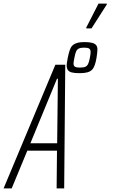

<svg xmlns="http://www.w3.org/2000/svg" viewBox="-52 -1048 755 1068"><path d="M-32 0 256 -688H311L305 0H263L265 -210H100L13 0ZM117 -251H266L270 -610H265ZM390 -641Q363 -641 347.5 -645Q332 -649 325.5 -658.5Q319 -668 319 -684Q319 -693 321 -703.5Q323 -714 325 -727Q330 -751 335.5 -768Q341 -785 350.5 -794.5Q360 -804 376.5 -809Q393 -814 418 -814Q445 -814 461 -809.5Q477 -805 483.5 -796Q490 -787 490 -772Q490 -764 488.5 -752.5Q487 -741 485 -727Q481 -703 475 -686Q469 -669 459.5 -659.5Q450 -650 433.5 -645.5Q417 -641 390 -641ZM392 -672Q412 -672 422.5 -676.5Q433 -681 438.5 -693Q444 -705 448 -727Q450 -737 451 -744.5Q452 -752 452 -758Q452 -772 444.5 -777.5Q437 -783 416 -783Q397 -783 386.5 -778Q376 -773 371 -761Q366 -749 362 -727Q360 -717 358.5 -709Q357 -701 357 -695Q357 -682 365 -677Q373 -672 392 -672ZM428 -890V-895L496 -1028H542V-1023L457 -890Z"/></svg>

Font: Saira ExtraCondensed ExtraLight
Style: Italic
Weight: 250
Width: 2
Italic angle: -12°
Designer: Hector Gatti with collaboration of the Omnibus-Type team
Foundry: Omnibus-Type
Version: Version 1.101